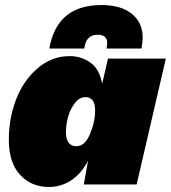

<svg xmlns="http://www.w3.org/2000/svg" viewBox="-20 -733 679 763"><path d="M176 -540Q206 -713 383 -713Q461 -713 504 -678Q547 -643 547 -583Q547 -565 542 -540H403Q406 -552 406 -562Q406 -595 368 -595Q321 -595 315 -540ZM174 10Q104 10 59.5 -38.5Q15 -87 15 -178Q15 -259 42.5 -334Q70 -409 127 -459.5Q184 -510 257 -510Q303 -510 339.5 -484Q376 -458 386 -400L409 -500H639L523 0H313L330 -95Q305 -45 264.5 -17.5Q224 10 174 10ZM284 -152Q317 -152 337.5 -200Q358 -248 358 -295Q358 -347 319 -347Q294 -347 275 -320Q256 -293 249 -263Q242 -233 242 -209Q242 -152 284 -152Z"/></svg>

Font: Elaine Sans Black
Style: Italic
Weight: 900
Italic angle: -13°
Designer: Wei Huang
Foundry: Wei Huang
Version: Version 2.001;December 24, 2019;FontCreator 12.0.0.2547 64-b